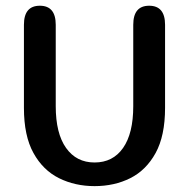

<svg xmlns="http://www.w3.org/2000/svg" viewBox="-20 -639 659 670"><path d="M310 10.5Q242 10.5 186 -17.2Q130 -45 96.8 -105Q63.5 -165 63.5 -262.5V-552.5Q63.5 -619 119 -619Q174.5 -619 174.5 -552.5V-268.5Q174.5 -173.5 210.5 -122.8Q246.5 -72 310 -72Q374 -72 409.5 -122.8Q445 -173.5 445 -268.5V-552.5Q445 -619 500.5 -619Q556 -619 556 -552.5V-262.5Q556 -165 523 -105Q490 -45 434.5 -17.2Q379 10.5 310 10.5Z"/></svg>

Font: Sono Monospace Medium
Style: Regular
Weight: 500
Designer: Tyler Finck
Foundry: Tyler Finck
Version: Version 2.112